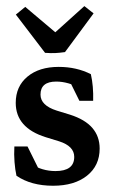

<svg xmlns="http://www.w3.org/2000/svg" viewBox="-20 -592 369 620"><path d="M151.4 7.8Q80.6 7.8 33.2 -24.4Q28.8 -43.9 26.9 -68.6Q24.9 -93.3 26.4 -119.1H68.8L110.4 -35.2L78.6 -63.5Q115.7 -39.6 159.2 -39.6Q219.7 -39.6 219.7 -85.4Q219.7 -120.1 170.9 -135.7L127.9 -148.9Q30.8 -179.2 30.8 -259.8Q30.8 -313 68.6 -344.5Q106.4 -376 169.4 -376Q227.1 -376 273.4 -352.5Q282.2 -314 280.8 -266.6H236.3L194.8 -350.6L242.2 -305.7Q200.2 -328.6 161.6 -328.6Q110.8 -328.6 110.8 -286.6Q110.8 -251.5 163.1 -234.9L206.1 -221.7Q254.9 -206.1 278.3 -178.7Q301.8 -151.4 301.8 -112.3Q301.8 -57.1 261 -24.7Q220.2 7.8 151.4 7.8ZM125.5 -421.4 31.2 -544.9 61.5 -569.8 193.8 -458ZM125.5 -421.4V-458L252.4 -572.3L282.2 -548.8L189.9 -423.8Q173.3 -421.4 159.2 -420.7Q145 -419.9 125.5 -421.4Z"/></svg>

Font: Markazi Text Medium
Style: Regular
Weight: 500
Designer: Borna Izadpanah (Arabic designer), Fiona Ross (Arabic design director) and Florian Runge (Latin designer)
Foundry: Borna Izadpanah and Florian Runge
Version: Version 1.001